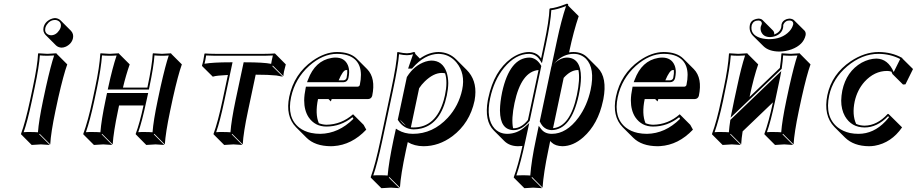

<svg xmlns="http://www.w3.org/2000/svg" viewBox="-20 -718 4918 1030"><path d="M156.2 -250Q181.6 -369.1 184.1 -429.2L186 -432.1Q188 -432.1 234.4 -429.2Q234.4 -429.2 282.7 -432.1L284.2 -429.2L340.8 -372.6Q320.8 -317.4 292.5 -193.4L277.3 -122.6Q252.9 -6.3 249.5 56.6L192.9 0L190.4 2.9L247.1 59.6Q245.1 59.6 199.7 56.6Q199.7 56.6 149.9 59.6L93.3 2.9L92.8 0Q115.7 -61 141.1 -179.2ZM213.4 -569.8Q219.7 -600.1 251.5 -615.2Q263.7 -620.6 274.9 -621.1Q292.5 -620.1 304.2 -609.4L360.8 -552.7Q376 -536.1 371.6 -513.7Q365.2 -483.4 333.5 -467.8Q321.3 -462.4 310.1 -462.4Q292.5 -463.4 280.8 -474.1L224.1 -530.8Q209 -547.4 213.4 -569.8ZM223.1 -567.9Q217.8 -542.5 239.3 -532.2Q243.2 -530.8 246.6 -529.8Q250.5 -529.3 253.4 -528.8Q280.3 -528.8 298.3 -556.2Q303.7 -564.5 305.7 -572.3Q311 -597.7 289.1 -607.9Q285.2 -609.4 281.7 -610.4Q277.8 -610.8 274.9 -610.8Q248 -610.8 230 -584Q225.1 -575.7 223.1 -567.9ZM166 -248 150.9 -176.8Q127 -64.5 106.9 -8.8Q123.5 -10.3 143.1 -9.8Q167 -9.8 183.6 -8.3Q188 -69.8 211.4 -181.2L226.6 -252Q253.4 -371.1 270.5 -420.4Q253.9 -418.9 234.4 -418.9Q210.4 -418.9 193.8 -420.9Q189.9 -361.3 166 -248Z M907.7 -193.4 892.6 -122.6Q868.2 -6.3 864.3 56.6L808.1 0L805.2 2.9L861.8 59.6Q859.9 59.6 814.5 56.6Q814.5 56.6 764.6 59.6L708.5 2.9L708 0Q729.5 -57.6 750 -152.3H618.7L612.8 -123.5Q588.9 -10.3 584.5 56.6L527.8 0L525.4 2.9L582 59.6Q580.1 59.6 533.7 56.6Q533.7 56.6 483.9 59.6L427.2 2.9L426.8 0Q452.6 -69.8 476.1 -180.2L490.7 -249Q513.7 -356.9 518.1 -429.2L519.5 -432.1Q521.5 -432.1 568.4 -429.2Q568.4 -429.2 617.7 -432.1L619.1 -429.2L675.8 -372.6Q655.3 -314.5 639.6 -248H770.5L771 -250Q796.4 -369.1 799.3 -429.2L800.8 -432.1Q802.7 -432.1 849.1 -429.2Q849.1 -429.2 897.9 -432.1L898.9 -429.2L955.6 -372.6Q935.5 -317.4 907.7 -193.4ZM571.8 -248 570.8 -249V-248ZM841.3 -252Q868.2 -371.1 885.3 -420.4Q869.1 -418.9 849.1 -418.9Q825.2 -418.9 808.6 -420.9Q804.7 -361.3 780.8 -248L778.8 -237.8H558.1L561 -251Q583.5 -355 605.5 -420.4Q588.9 -418.9 568.4 -418.9Q543.9 -418.9 527.3 -420.9Q522 -350.1 500.5 -247.1L485.8 -177.7Q463.4 -73.2 440.9 -8.8Q457.5 -10.3 477.1 -9.8Q501.5 -9.8 518.6 -8.3Q523.4 -73.2 546.4 -182.1L554.2 -219.2H774.9L765.6 -176.8Q741.7 -64.5 721.7 -8.8Q738.3 -10.3 757.8 -9.8Q781.7 -9.8 798.3 -8.3Q802.7 -69.8 826.2 -181.2Z M1202.6 -315.9Q1173.3 -314.5 1153.1 -312.3Q1132.8 -310.1 1127 -308.1L1121.6 -306.6L1064.9 -362.8L1063.5 -366.2Q1071.3 -389.2 1076.7 -429.2L1079.1 -431.2Q1108.9 -429.2 1133.8 -429.2H1399.9Q1424.8 -429.2 1455.1 -431.2L1457 -429.2L1513.2 -372.6Q1501.5 -331.5 1500 -309.6L1443.4 -366.2L1440.9 -362.8L1497.6 -306.6Q1497.6 -306.6 1462.9 -313Q1420.9 -317.4 1351.6 -317.4L1310.5 -123.5Q1285.6 -6.8 1282.2 56.6L1225.6 0L1223.1 2.9L1279.8 59.6Q1277.8 59.6 1232.4 56.6L1182.6 59.6L1126 2.9L1125.5 0Q1148.4 -61.5 1173.8 -180.2ZM1215.3 -383.8H1227.5L1183.6 -177.7Q1159.7 -64.9 1139.6 -8.8Q1157.2 -10.3 1175.8 -9.8Q1199.7 -9.8 1216.3 -8.3Q1220.7 -70.8 1244.1 -182.1L1287.1 -383.8H1294.9Q1394.5 -383.8 1434.6 -375.5Q1437.5 -394 1443.8 -420.4Q1418.9 -418.9 1399.9 -418.9H1133.8Q1111.8 -418.9 1085.9 -420.4Q1082 -395 1077.1 -376Q1122.6 -383.8 1215.3 -383.8Z M1874 -105 1930.7 -48.3 1944.8 -22.5Q1867.2 59.6 1768.6 65.9Q1761.2 66.4 1754.9 66.4Q1669.9 65.9 1624.5 21L1567.9 -35.6Q1510.3 -94.7 1531.7 -199.2Q1557.6 -321.8 1657.2 -392.1Q1723.1 -438.5 1788.1 -439Q1857.9 -438.5 1893.1 -403.8L1949.7 -347.2Q1996.6 -298.8 1976.6 -203.6Q1971.7 -187.5 1954.6 -186.5H1759.3Q1757.8 -182.6 1754.9 -173.8L1742.2 -186.5H1686Q1669.4 -106.9 1690.4 -57.1Q1710.4 -49.3 1731 -48.8Q1811 -49.8 1874 -105ZM1842.8 -342.3Q1838.9 -342.3 1835.9 -342.3Q1819.3 -340.3 1796.9 -287.1H1822.8Q1836.4 -288.6 1839.4 -300.8Q1844.2 -324.2 1842.8 -342.3ZM1871.1 -89.4Q1807.6 -39.1 1731 -39.1Q1669.9 -39.1 1635.7 -88.9Q1611.8 -125.5 1611.8 -179.7Q1612.3 -210.4 1619.6 -245.1L1621.1 -252.9H1898.4Q1908.2 -254.4 1910.2 -262.2Q1935.5 -381.8 1856 -417Q1843.3 -422.4 1829.6 -425.3Q1810.1 -429.2 1788.1 -429.2Q1711.4 -429.2 1638.2 -364.3Q1563 -296.4 1541.5 -196.8Q1518.1 -86.4 1585.4 -33.2Q1612.3 -12.7 1648.9 -4.9Q1672.4 0 1698.2 0Q1796.4 -1.5 1876 -80.6ZM1627 -276.9 1632.3 -290.5Q1670.4 -392.6 1758.8 -407.2Q1770 -409.2 1779.3 -409.2Q1828.6 -409.2 1846.2 -368.2Q1853 -351.6 1853 -331.1Q1852.5 -315.4 1849.1 -298.8Q1843.3 -277.8 1822.8 -276.9Z M2021.5 32.2 2078.1 -234.9Q2108.9 -379.4 2110.8 -436L2113.3 -439Q2146.5 -432.1 2163.1 -432.1Q2182.1 -432.6 2200.2 -439Q2204.1 -438.5 2206.1 -437Q2208 -433.6 2207.5 -429.2L2232.4 -403.8Q2280.8 -438.5 2332.5 -439Q2388.2 -438 2426.8 -399.9L2483.4 -343.3Q2537.6 -289.1 2529.3 -203.1Q2527.8 -190.4 2525.9 -178.2Q2500 -57.1 2406.2 13.2Q2334.5 66.4 2251.5 66.4Q2203.1 65.9 2167.5 44.4L2157.7 88.4Q2129.4 221.2 2125.5 288.6L2068.8 231.9L2065.9 234.9L2122.6 291.5Q2122.6 291.5 2077.6 288.6Q2076.2 288.6 2075.2 288.6L2025.9 291.5L1969.2 234.9L1968.8 231.9Q1992.7 168 2021.5 32.2ZM2367.7 -324.7Q2358.9 -326.7 2350.1 -326.7Q2305.7 -326.7 2258.8 -281.2Q2241.2 -264.2 2228.5 -244.6L2184.1 -34.7Q2190.9 -33.7 2198.2 -34.2Q2318.8 -34.2 2360.8 -182.1Q2364.3 -195.3 2367.2 -208Q2382.3 -278.8 2367.7 -324.7ZM2157.7 -43.9 2124.5 -77.1Q2132.3 -65.9 2140.1 -57.6Q2148.9 -49.3 2157.7 -43.9ZM2031.2 34.2Q2004.4 160.6 1982.4 223.1Q1998.5 221.7 2019 222.2Q2043 222.2 2059.6 223.6Q2064.9 156.2 2091.3 29.8L2104 -27.8L2115.7 -20.5Q2150.4 0 2194.8 0Q2302.2 0 2382.3 -86.4Q2440.9 -150.4 2459.5 -237.3Q2477.5 -323.2 2428.7 -382.8Q2399.4 -417.5 2358.4 -426.3Q2345.2 -428.7 2332.5 -429.2Q2258.3 -427.7 2193.4 -353.5L2190.4 -350.1H2169.4L2173.8 -363.3Q2183.6 -393.6 2195.8 -426.8Q2178.7 -421.9 2163.1 -421.9Q2145.5 -421.9 2120.6 -427.2Q2116.2 -366.2 2087.9 -232.9ZM2162.6 -304.7 2163.6 -306.2Q2202.1 -367.7 2263.2 -387.7Q2279.8 -392.6 2293.5 -393.1Q2354.5 -393.1 2376 -329.6Q2384.3 -303.7 2384.8 -272Q2384.3 -241.2 2377 -206.1Q2345.2 -56.2 2241.7 -29.3Q2220.7 -23.9 2198.2 -23.9Q2146.5 -25.4 2116.2 -71.8L2113.8 -75.2Z M2736.8 -29.8Q2776.9 -30.8 2812 -74.2L2869.1 -342.3Q2776.4 -334.5 2740.2 -165.5Q2722.2 -79.6 2732.4 -30.3Q2734.9 -29.8 2736.8 -29.8ZM3078.1 -342.3Q3040 -340.8 3003.9 -300.3L2946.8 -30.3Q3038.6 -38.1 3074.7 -208Q3092.8 -293.9 3083 -342.3Q3080.1 -342.3 3078.1 -342.3ZM2898.9 -481.9Q2925.8 -607.9 2927.7 -669.9L2930.7 -672.9Q2961.9 -675.3 3014.6 -695.8Q3018.6 -697.3 3021 -698.2Q3024.9 -697.8 3026.9 -696.3Q3028.8 -692.9 3027.8 -688L3084.5 -631.3Q3057.1 -550.3 3034.2 -443.4L3033.2 -437Q3045.4 -439 3056.6 -439Q3102.1 -438.5 3129.9 -411.1L3186.5 -354.5Q3238.8 -302.2 3216.8 -186Q3215.8 -181.2 3214.8 -177.2Q3188.5 -52.2 3109.4 18.1Q3055.2 65.9 2997.1 66.4Q2959.5 65.4 2939.9 46.9L2931.6 38.6L2921.4 88.4Q2896 209 2890.6 288.6L2834.5 231.9L2831.5 234.9L2888.2 291.5Q2886.2 291.5 2840.8 288.6L2793 291.5L2736.3 234.9V231.9Q2759.3 170.4 2782.7 64.9Q2771 66.4 2758.8 66.4Q2713.4 65.9 2685.5 38.6L2628.9 -18.1Q2577.6 -69.3 2596.7 -179.2Q2598.1 -186.5 2599.6 -192.9Q2630.4 -337.4 2721.7 -404.3Q2770 -438.5 2818.8 -439Q2851.6 -438 2872.1 -418Q2877.9 -411.6 2882.8 -404.8ZM2908.7 -480 2887.2 -378.9 2874 -399.4Q2854 -428.2 2818.8 -429.2Q2745.6 -429.2 2683.6 -354Q2630.4 -288.6 2609.4 -190.9Q2585.9 -80.6 2633.3 -28.3Q2652.3 -8.3 2678.7 -2.4Q2690.4 0 2702.6 0Q2755.4 -1 2796.4 -37.6L2819.3 -58.1L2799.3 34.2Q2773.9 154.3 2750 223.1Q2765.6 222.2 2784.2 222.2Q2808.6 222.2 2824.7 223.6Q2830.6 144 2855 29.8L2870.1 -43L2883.8 -24.9Q2903.3 0 2940.4 0Q3019 0 3083.5 -87.4Q3129.9 -151.4 3148.4 -235.8Q3173.3 -352.5 3123 -403.3Q3104.5 -420.9 3080.1 -426.8Q3068.4 -429.2 3056.6 -429.2Q3003.4 -428.2 2962.4 -387.2L2938.5 -362.8L2968.3 -502Q2990.7 -607.9 3016.6 -685.5Q2967.3 -666.5 2937.5 -663.6Q2934.1 -599.1 2908.7 -480ZM3021.5 -409.2Q3096.2 -407.7 3096.7 -302.7Q3096.2 -261.2 3084.5 -206.1Q3043.9 -21.5 2939 -20Q2896.5 -21.5 2877 -64L2875.5 -66.9L2938 -361.8L2939.9 -363.8Q2980 -408.7 3021.5 -409.2ZM2736.8 -20Q2663.1 -20 2662.1 -124.5Q2662.1 -126.5 2662.1 -127.9Q2662.6 -169.9 2673.8 -224.1Q2714.4 -407.7 2820.3 -409.2Q2858.4 -407.7 2882.3 -366.7L2883.8 -363.8L2821.3 -69.3L2819.8 -67.9Q2780.3 -20.5 2736.8 -20Z M3626.5 -105 3683.1 -48.3 3697.3 -22.5Q3619.6 59.6 3521 65.9Q3513.7 66.4 3507.3 66.4Q3422.4 65.9 3377 21L3320.3 -35.6Q3262.7 -94.7 3284.2 -199.2Q3310.1 -321.8 3409.7 -392.1Q3475.6 -438.5 3540.5 -439Q3610.4 -438.5 3645.5 -403.8L3702.1 -347.2Q3749 -298.8 3729 -203.6Q3724.1 -187.5 3707 -186.5H3511.7Q3510.3 -182.6 3507.3 -173.8L3494.6 -186.5H3438.5Q3421.9 -106.9 3442.9 -57.1Q3462.9 -49.3 3483.4 -48.8Q3563.5 -49.8 3626.5 -105ZM3595.2 -342.3Q3591.3 -342.3 3588.4 -342.3Q3571.8 -340.3 3549.3 -287.1H3575.2Q3588.9 -288.6 3591.8 -300.8Q3596.7 -324.2 3595.2 -342.3ZM3623.5 -89.4Q3560.1 -39.1 3483.4 -39.1Q3422.4 -39.1 3388.2 -88.9Q3364.3 -125.5 3364.3 -179.7Q3364.7 -210.4 3372.1 -245.1L3373.5 -252.9H3650.9Q3660.6 -254.4 3662.6 -262.2Q3688 -381.8 3608.4 -417Q3595.7 -422.4 3582 -425.3Q3562.5 -429.2 3540.5 -429.2Q3463.9 -429.2 3390.6 -364.3Q3315.4 -296.4 3293.9 -196.8Q3270.5 -86.4 3337.9 -33.2Q3364.7 -12.7 3401.4 -4.9Q3424.8 0 3450.7 0Q3548.8 -1.5 3628.4 -80.6ZM3379.4 -276.9 3384.8 -290.5Q3422.9 -392.6 3511.2 -407.2Q3522.5 -409.2 3531.7 -409.2Q3581.1 -409.2 3598.6 -368.2Q3605.5 -351.6 3605.5 -331.1Q3605 -315.4 3601.6 -298.8Q3595.7 -277.8 3575.2 -276.9Z M4301.8 -529.3Q4290.5 -477.1 4226.1 -453.1Q4194.3 -441.9 4161.1 -441.4Q4104.5 -441.9 4075.7 -470.2L4019 -526.4Q3996.1 -550.8 4002.9 -585Q4008.3 -609.4 4036.1 -616.2Q4043 -617.7 4048.8 -618.2Q4063.5 -617.7 4070.8 -610.4L4127.4 -553.7Q4134.8 -544.9 4133.3 -532.7Q4164.6 -544.9 4170.9 -570.8Q4171.9 -577.1 4171.9 -580.1Q4171.4 -583 4172.4 -586.9Q4176.8 -607.4 4200.7 -615.7Q4208 -617.7 4213.9 -618.2Q4231 -617.7 4239.7 -609.4L4296.4 -553.2Q4304.2 -543.5 4301.8 -529.3ZM4126.5 -168.9 3963.9 -13.2Q3958 23.4 3956.1 56.6L3899.4 0L3897 2.9L3953.6 59.6Q3951.7 59.6 3906.2 56.6L3856.4 59.6L3799.8 2.9V0Q3825.7 -69.8 3848.6 -180.2L3863.3 -249Q3886.2 -356.9 3890.6 -429.2L3892.6 -432.1Q3894.5 -432.1 3940.9 -429.2L3989.3 -432.1L3990.7 -429.2L4047.4 -372.6Q4024.4 -307.1 4001 -197.8L4163.6 -353.5Q4169.9 -395 4171.9 -429.2L4173.3 -432.1Q4175.3 -432.1 4221.7 -429.2L4270.5 -432.1L4272 -429.2L4328.1 -372.6Q4308.1 -317.9 4280.3 -193.4L4265.1 -122.6Q4240.7 -6.3 4237.3 56.6L4180.7 0L4177.7 2.9L4234.4 59.6Q4232.4 59.6 4187 56.6L4137.7 59.6L4081.1 2.9L4080.6 0Q4103 -60.1 4126.5 -168.9ZM3934.1 -252Q3957 -360.4 3977.1 -420.4Q3960.4 -418.9 3940.9 -418.9Q3917 -418.9 3900.4 -420.9Q3895 -349.6 3873 -247.1L3858.9 -177.7Q3836.4 -73.2 3813.5 -8.8Q3830.1 -10.3 3849.6 -9.8Q3874 -9.8 3890.1 -8.3Q3892.6 -40 3897.5 -71.3L3897.9 -74.7L4171.4 -336.9L4165.5 -305.7Q4161.1 -282.2 4153.3 -248L4138.2 -176.8Q4114.3 -64.5 4094.2 -8.8Q4110.8 -10.3 4130.4 -9.8Q4154.3 -9.8 4170.9 -8.3Q4175.3 -69.8 4198.7 -181.2L4213.9 -252Q4240.7 -371.1 4257.8 -420.4Q4241.2 -418.9 4221.7 -418.9Q4197.8 -418.9 4181.2 -420.9Q4179.2 -389.2 4173.8 -352.1L4173.3 -348.6L3899.4 -86.9L3905.8 -117.7Q3911.1 -144.5 3918.9 -182.1ZM4235.4 -587.9Q4236.8 -603.5 4222.2 -607.4Q4217.8 -607.9 4213.9 -607.9Q4195.3 -607.9 4185.1 -591.3Q4183.1 -587.4 4182.1 -585L4181.6 -582V-581.5Q4182.1 -576.2 4180.7 -568.8Q4173.8 -536.6 4138.2 -523.9Q4125 -519.5 4111.8 -519Q4074.7 -519 4063 -548.8Q4058.6 -561.5 4061 -574.2Q4062.5 -580.6 4064.9 -585Q4065.9 -586.9 4066.9 -589.8Q4067.9 -606.9 4048.8 -607.9Q4022.5 -607.9 4014.2 -586.9Q4013.2 -584.5 4012.7 -583Q4002 -533.2 4058.6 -514.6Q4065.9 -512.2 4072.3 -511.2Q4087.9 -508.3 4104.5 -507.8Q4174.8 -507.8 4214.4 -549.8Q4230.5 -567.4 4235.4 -587.9Z M4738.8 -337.4Q4670.9 -337.4 4617.7 -279.3Q4578.6 -235.4 4564.9 -173.3Q4550.3 -102.5 4572.8 -53.2Q4594.7 -43.9 4618.7 -43.9Q4685.5 -44.9 4742.2 -106.9H4746.1L4762.7 -90.8L4819.3 -34.7Q4761.7 48.3 4671.9 64Q4656.2 66.4 4642.1 66.4Q4560.1 65.9 4513.2 20L4456.5 -36.6Q4396 -98.6 4418.5 -208Q4442.4 -320.8 4543.5 -389.2Q4617.2 -438.5 4692.9 -439Q4764.6 -438.5 4819.8 -407.2L4821.3 -403.8L4877.9 -347.7L4837.4 -265.6L4824.2 -264.6L4767.6 -320.8Q4764.6 -327.6 4762.2 -333.5Q4750.5 -337.4 4738.8 -337.4ZM4682.1 -403.8Q4743.7 -402.3 4774.4 -331.5L4809.1 -401.4Q4755.9 -428.7 4692.9 -429.2Q4604.5 -429.2 4524.9 -362.3Q4448.2 -297.4 4428.2 -206.1Q4403.8 -90.3 4474.6 -34.2Q4502.4 -12.7 4540 -4.4Q4562 0 4585.4 0Q4666.5 0 4730 -66.9Q4740.7 -78.1 4749.5 -89.8L4744.1 -94.7Q4685.5 -34.2 4618.7 -34.2Q4547.9 -34.2 4512.7 -94.7Q4492.7 -130.9 4492.7 -178.2Q4493.2 -204.6 4498.5 -231.9Q4520.5 -335 4602.5 -381.8Q4642.6 -403.3 4682.1 -403.8Z"/></svg>

Font: Linux Biolinum Shadow O
Style: Italic
Weight: 400
Italic angle: -12°
Designer: Philipp H. Poll
Foundry: Philipp H. Poll
Version: Version 0.6.2